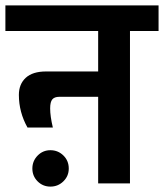

<svg xmlns="http://www.w3.org/2000/svg" viewBox="-47 -680 608 712"><path d="M208 -55Q208 -27 188 -7.5Q168 12 140 12Q112 12 92.5 -7.5Q73 -27 73 -55Q73 -83 92.5 -103Q112 -123 140 -123Q168 -123 188 -103.5Q208 -84 208 -55ZM-27 -660H541V-565H435V0H317V-321H173Q155 -321 147 -311.5Q139 -302 139 -278Q139 -249 149 -207H55Q23 -264 23 -328Q23 -368 48.5 -391.5Q74 -415 124 -415H317V-565H-27Z"/></svg>

Font: Hind Semibold
Style: Regular
Weight: 600
Designer: Manushi Parikh, Satya Rajpurohit
Foundry: Indian Type Foundry
Version: Version 1.201;PS 1.0;hotconv 1.0.78;makeotf.lib2.5.61930; tt